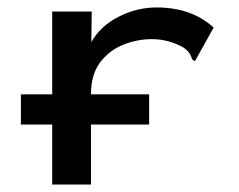

<svg xmlns="http://www.w3.org/2000/svg" viewBox="-20 -494 640 515"><path d="M36 -160V-241H120V-463H226L225 -381Q249 -424 298 -449Q347 -474 400 -474Q494 -474 553 -420L508 -339L503 -330L496 -334Q493 -342 489.5 -349Q486 -356 473 -366Q433 -389 387 -389Q348 -389 310.5 -374Q273 -359 248.5 -326.5Q224 -294 224 -241H380V-160H224V1H120V-160Z"/></svg>

Font: Inconsolata Expanded SemiBold
Style: Regular
Weight: 600
Width: 7
Monospace: yes
Designer: Raph Levien, Cyreal, Brenton Simpson
Foundry: Raph Levien, Cyreal, Google
Version: Version 3.001; ttfautohint (v1.8.2.53-6de2)